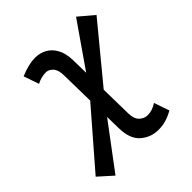

<svg xmlns="http://www.w3.org/2000/svg" viewBox="-197 -836 989 989"><g transform="rotate(-45 297.5 -341.5)"><path d="M78.6 19.5 2.4 -48.8 290 -380.9 513.7 -703.1 594.7 -634.8 312 -292ZM402.3 9.8Q347.2 9.8 305.9 -25.9Q264.6 -61.5 263.2 -141.1L256.3 -533.2Q255.9 -573.7 238.5 -592Q221.2 -610.4 201.2 -610.4Q167 -610.4 134.3 -593.3L105.5 -676.8Q138.7 -690.4 165 -696.8Q191.4 -703.1 215.3 -703.1Q249 -703.1 278.1 -687.5Q307.1 -671.9 325.4 -638.7Q343.8 -605.5 344.7 -552.2L351.6 -160.2Q352.5 -120.1 371.8 -101.6Q391.1 -83 416.5 -83Q450.2 -83 483.4 -105L512.2 -21.5Q483.9 -5.4 457.3 2.2Q430.7 9.8 402.3 9.8Z"/></g></svg>

Font: Cascadia Mono NF
Style: Italic
Weight: 400
Italic angle: -10°
Monospace: yes
Designer: Aaron Bell
Foundry: Saja Typeworks
Version: Version 2404.023